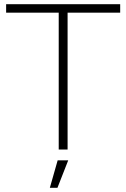

<svg xmlns="http://www.w3.org/2000/svg" viewBox="-20 -708 598 909"><path d="M9 -648V-688H549V-648H300V0H258V-648ZM303 51 252 181H216L253 51Z"/></svg>

Font: Roundo Light
Style: Regular
Weight: 300
Designer: Namrata Goyal (Gurmukhi), Shiva Nallaperumal (Latin)
Foundry: Indian Type Foundry
Version: Version 1.000;PS 1.0;hotconv 1.0.88;makeotf.lib2.5.647800